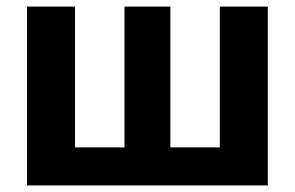

<svg xmlns="http://www.w3.org/2000/svg" viewBox="-20 -566 900 586"><path d="M62.5 -545.9H209V-116.2H359.9V-545.9H500V-116.2H650.9V-545.9H797.4V0H62.5Z"/></svg>

Font: Inter
Style: Bold
Weight: 700
Designer: Rasmus Andersson
Foundry: rsms
Version: Version 4.001;git-9221beed3